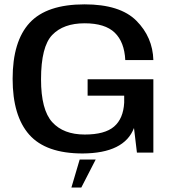

<svg xmlns="http://www.w3.org/2000/svg" viewBox="-20 -701 802 882"><path d="M359.5 4Q551 3 595.5 -113L609 0H684.5V-337H382.5V-261.5H550.5V-229.5Q546.5 -156 504 -119.5Q461.5 -83 369.5 -83Q271.5 -83 220 -139.8Q168.5 -196.5 168.5 -336.5Q168.5 -487 220 -540.5Q271.5 -594 368.5 -594Q462.5 -594 507 -551Q551.5 -508 555.5 -425H684.5Q681.5 -530.5 606.5 -605.8Q531.5 -681 368.5 -681Q194.5 -681 116.2 -596.2Q38 -511.5 38 -339Q38 -168.5 114.5 -82.2Q191 4 359.5 4ZM308 160.5H353.5L419.5 32H346Z"/></svg>

Font: Anybody SemiExpanded Medium
Style: Regular
Weight: 500
Width: 6
Version: Version 1.113;gftools[0.9.25]